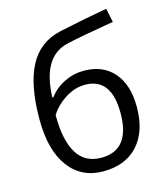

<svg xmlns="http://www.w3.org/2000/svg" viewBox="-115 -854 826 953"><g transform="rotate(-15 298.0 -378.0)"><path d="M58.1 -320.8Q58.1 -496.6 109.9 -595Q161.6 -693.4 273.9 -717.8Q413.6 -747.6 520 -766.1L535.2 -694.8Q365.7 -666.5 293 -649.9Q222.2 -633.8 186.8 -573.7Q151.4 -513.7 147.9 -410.2H153.8Q184.1 -451.2 231.9 -474.6Q279.8 -498 332 -498Q430.7 -498 485.8 -434.1Q541 -370.1 541 -256.8Q541 -131.3 477.1 -60.8Q413.1 9.8 298.8 9.8Q186 9.8 122.1 -76.7Q58.1 -163.1 58.1 -320.8ZM306.2 -58.1Q455.1 -58.1 455.1 -248Q455.1 -429.2 319.8 -429.2Q282.7 -429.2 248.3 -413.8Q213.9 -398.4 185.3 -373Q156.7 -347.7 141.1 -320.8Q141.1 -192.4 181.6 -125.2Q222.2 -58.1 306.2 -58.1Z"/></g></svg>

Font: f06597129
Style: Regular
Weight: 400
Foundry: Ascender Corporation
Version: Version 1.10